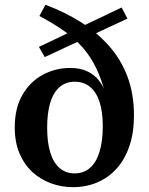

<svg xmlns="http://www.w3.org/2000/svg" viewBox="-20 -760 617 794"><path d="M282 14Q234 14 190.5 -2Q147 -18 113.5 -49Q80 -80 60.5 -126Q41 -172 41 -233Q41 -313 73 -368Q105 -423 157.5 -451Q210 -479 270 -479Q311 -479 340 -465.5Q369 -452 388 -428.5Q407 -405 417 -374L416 -369Q400 -433 377 -480Q354 -527 321.5 -564Q289 -601 245 -632Q201 -663 143 -694L168 -740Q247 -711 313.5 -669Q380 -627 430 -571Q480 -515 507 -443.5Q534 -372 534 -283Q534 -211 515 -155.5Q496 -100 462 -62.5Q428 -25 382 -5.5Q336 14 282 14ZM289 -43Q326 -43 352 -65.5Q378 -88 391.5 -132Q405 -176 405 -238Q405 -298 391.5 -339Q378 -380 352 -401Q326 -422 289 -422Q252 -422 226.5 -400Q201 -378 188 -336Q175 -294 175 -232Q175 -171 188 -129Q201 -87 226.5 -65Q252 -43 289 -43ZM165 -524 141 -566 483 -729 507 -683Z"/></svg>

Font: Source Serif 4 SemiBold
Style: Regular
Weight: 600
Designer: Frank Grießhammer
Foundry: Adobe Systems Incorporated
Version: Version 4.004;hotconv 1.0.116;makeotfexe 2.5.65601